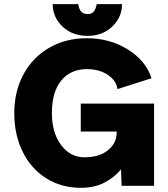

<svg xmlns="http://www.w3.org/2000/svg" viewBox="-20 -895 810 925"><path d="M48.8 -350.1Q48.8 -454.1 93 -536.4Q137.2 -618.7 217 -664.8Q296.9 -710.9 397.9 -710.9Q509.3 -710.9 596.2 -656.5Q683.1 -602.1 710 -518.1L545.9 -465.8Q540.5 -506.8 499.3 -534.4Q458 -562 397.9 -562Q320.3 -562 275.1 -507.1Q230 -452.1 230 -350.1Q230 -255.9 274.2 -196.5Q318.4 -137.2 387.2 -137.2Q458 -137.2 500 -171.1Q542 -205.1 542 -255.9V-261.2H369.1V-396H722.2V0H565.9L563 -79.1Q532.2 -41 483.9 -15.6Q435.5 9.8 369.1 9.8Q275.9 9.8 202.9 -35.9Q129.9 -81.5 89.4 -163.6Q48.8 -245.6 48.8 -350.1ZM401.9 -722.2Q328.1 -722.2 281 -767.3Q233.9 -812.5 233.9 -875H356.9Q363.8 -827.1 401.9 -827.1Q421.9 -827.1 431.9 -839.6Q441.9 -852.1 445.8 -875H567.9Q567.9 -812.5 521 -767.3Q474.1 -722.2 401.9 -722.2Z"/></svg>

Font: LT Superior Black
Style: Regular
Weight: 900
Designer: Daniel Lyons
Foundry: LyonsType
Version: Version 2.005